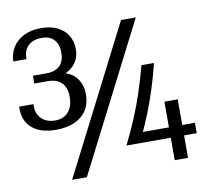

<svg xmlns="http://www.w3.org/2000/svg" viewBox="-82 -828 992 926"><g transform="rotate(-10 414.5 -365.5)"><path d="M165.2 -243.6Q89.4 -243.6 48.4 -278.2Q7.5 -312.8 7.5 -373.3V-384.5H77.4V-374.4Q77.4 -347.6 88.7 -328.5Q100.1 -309.4 120.2 -299Q140.4 -288.7 167.2 -288.7Q189.8 -288.7 206.4 -296.3Q223 -303.8 234 -317.4Q245 -330.9 250.5 -349.1Q255.9 -367.2 255.9 -388.5Q255.9 -412.3 249.7 -429.8Q243.5 -447.3 231.6 -458.9Q219.8 -470.4 203.1 -476Q186.3 -481.7 165 -481.7H98.5V-519.9H163.5Q191.8 -519.9 211.8 -529Q231.9 -538 242.5 -557.3Q253.1 -576.5 253.1 -606.7Q253.1 -631 244.7 -650.3Q236.3 -669.5 218.4 -681Q200.6 -692.4 172.1 -692.4Q149.8 -692.4 132.7 -686.1Q115.7 -679.8 104.3 -668.2Q92.9 -656.7 87.3 -640.4Q81.7 -624.2 82.1 -604L17.2 -604.3Q18.5 -641.7 37.1 -672.3Q55.8 -702.9 91 -721.1Q126.3 -739.3 176.7 -739.3Q224.2 -739.3 257.4 -722.6Q290.6 -705.9 307.8 -676.7Q325 -647.6 325 -610.1Q325 -573.4 307.2 -546.8Q289.4 -520.2 257.3 -505Q225.2 -489.8 182.2 -486.9L220.9 -511.1Q276.6 -505.7 305.9 -472.3Q335.1 -438.8 335.1 -387.4Q335.1 -342.8 314.6 -310.6Q294.2 -278.3 256.1 -261Q218 -243.6 165.2 -243.6ZM197.8 7.3 564 -710.9H636.3L270 7.3ZM701.6 0V-156.6L743.9 -110H484.6Q516 -173.4 540.3 -231.1Q564.5 -288.8 584.5 -349Q604.4 -409.1 623.1 -479.2H684.5Q667.9 -412.7 650 -356.6Q632.2 -300.4 611.5 -248.4Q590.9 -196.4 565.2 -141.5L540.4 -160.8H743.9L701.6 -119.7V-286.6H766.8V-119.7L708.7 -160.8H828.8V-110H708.7L766.8 -156.6V0Z"/></g></svg>

Font: Russolo 10pt ExtraLight
Style: Regular
Weight: 200
Designer: Micah Stupak-Hahn
Version: Version 1.000